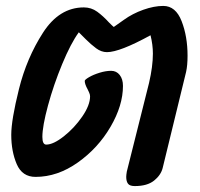

<svg xmlns="http://www.w3.org/2000/svg" viewBox="-20 -589 675 648"><path d="M276 -287Q266 -305 266 -316Q266 -320 280.5 -328.5Q295 -337 316 -343.5Q337 -350 355 -350Q373 -350 384 -336Q395 -322 395 -299Q395 -233 353 -161Q311 -89 242.5 -40.5Q174 8 100 8Q55 8 36.5 -35Q18 -78 18 -134Q18 -184 44 -288.5Q70 -393 125 -478.5Q180 -564 263 -564Q288 -564 308 -549.5Q328 -535 348 -513Q362 -499 364 -498L398 -522Q427 -543 463.5 -556Q500 -569 531 -569Q573 -569 593 -517.5Q613 -466 613 -401Q613 -368 608 -346L529 -22Q523 2 500 20.5Q477 39 435 39Q418 39 412 31Q406 23 406 8Q406 2 408 -10L483 -309Q496 -365 496 -408Q496 -438 488 -470Q384 -413 341 -413Q322 -413 304.5 -426Q287 -439 269.5 -456.5Q252 -474 246 -480Q219 -443 190 -373Q161 -303 142 -233Q123 -163 123 -127Q123 -101 136 -101Q160 -101 195.5 -129Q231 -157 257.5 -195.5Q284 -234 284 -264Q284 -270 280.5 -277.5Q277 -285 276 -287Z"/></svg>

Font: Sriracha
Style: Regular
Weight: 400
Designer: Suppakit Chalermlarp
Version: Version 1.002g